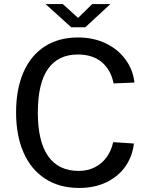

<svg xmlns="http://www.w3.org/2000/svg" viewBox="-20 -918 730 948"><path d="M643.8 -510.5 540.8 -506.1Q528.2 -571.7 483.3 -610.3Q438.5 -648.9 364 -648.9Q267.3 -648.9 217 -577.8Q166.8 -506.8 166.8 -362.4Q166.8 -219.2 217.8 -146.7Q268.9 -74.1 369 -74.1Q411.9 -74.1 447.2 -91.6Q482.4 -109 506 -141.2Q529.6 -173.3 538.9 -216.2L641.2 -209.4Q633.7 -146.3 599.8 -97.2Q565.9 -48.1 507.1 -19Q448.3 10 370.4 10Q273.5 10 203.3 -35.4Q133.2 -80.8 96.3 -164.9Q59.4 -249 59.4 -363.5Q59.4 -478.1 95.8 -561.2Q132.2 -644.3 200.9 -688.7Q269.6 -733 365.4 -733Q441.9 -733 502.8 -703.6Q563.6 -674.1 600.3 -623.4Q637 -572.7 643.8 -510.5ZM524.8 -897.8 401.4 -783.5H331.5L205.1 -897.8H290.2L365.6 -829.6L435.1 -897.8Z"/></svg>

Font: Public Sans VF
Style: Regular
Weight: 400
Designer: Pablo Impallari, Rodrigo Fuenzalida (Modified by Dan O. Williams and USWDS)
Version: Version 1.003